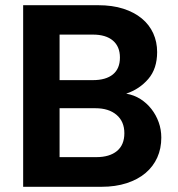

<svg xmlns="http://www.w3.org/2000/svg" viewBox="-20 -718 683 738"><path d="M458 -206Q458 -251 428 -276.5Q398 -302 347 -302H209V-114H350Q401 -114 429.5 -137.5Q458 -161 458 -206ZM441 -497Q441 -539 414 -562Q387 -585 337 -585H209V-410H337Q387 -410 414 -432Q441 -454 441 -497ZM600 -189Q600 -147 584.5 -112.5Q569 -78 539.5 -53Q510 -28 467 -14Q424 0 370 0H69V-698H357Q412 -698 454 -684.5Q496 -671 525 -647Q554 -623 569 -590Q584 -557 584 -518Q584 -454 550 -414.5Q516 -375 465 -358Q495 -353 519.5 -337.5Q544 -322 562 -299Q580 -276 590 -248Q600 -220 600 -189Z"/></svg>

Font: SVN-Poppins SemiBold
Style: Regular
Weight: 600
Designer: Ninad Kale (Devanagari), Jonny Pinhorn (Latin)
Foundry: Indian Type Foundry
Version: Version 3.002 2017